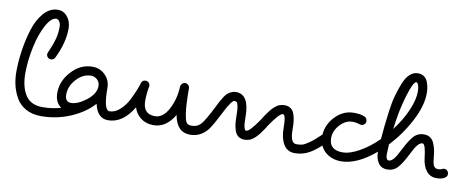

<svg xmlns="http://www.w3.org/2000/svg" viewBox="-62 -938 3124 1266"><g transform="rotate(10 1500.0 -305.0)"><path d="M430 -70Q475 -70 532.5 -114.5Q590 -159 590 -211Q590 -236 572.5 -253Q555 -270 530 -270Q477 -270 433.5 -223Q390 -176 390 -120Q390 -70 430 -70ZM220 -360Q220 -367 232.5 -393.5Q245 -420 257.5 -462Q270 -504 270 -550Q270 -568 264 -580Q258 -592 251.5 -596Q245 -600 240 -600Q206 -600 173 -540Q140 -480 120 -389Q100 -298 100 -210Q100 -121 135 -65.5Q170 -10 250 -10Q314 -10 373 -27Q330 -57 330 -120Q330 -200 390 -265Q450 -330 530 -330Q580 -330 615 -295Q650 -260 650 -210Q650 -60 690 -60Q702 -60 711 -51Q720 -42 720 -30Q720 -18 711 -9Q702 0 690 0Q618 0 598 -94Q541 -30 448 10Q355 50 250 50Q191 50 148 26Q105 2 82.5 -38Q60 -78 50 -120.5Q40 -163 40 -210Q40 -277 50.5 -350Q61 -423 83 -495Q105 -567 146 -613.5Q187 -660 240 -660Q279 -660 304.5 -628Q330 -596 330 -550Q330 -453 276 -345Q268 -330 250 -330Q237 -330 228.5 -339Q220 -348 220 -360Z M890 -300Q903 -300 911.5 -291Q920 -282 920 -270Q920 -269 919.5 -267Q919 -265 919 -264Q910 -216 910 -170Q910 -80 990 -80Q1045 -80 1081 -149Q1117 -218 1120 -301Q1121 -312 1129.5 -321Q1138 -330 1150 -330Q1162 -330 1171 -321Q1180 -312 1180 -300Q1180 -190 1188 -136Q1196 -82 1207 -71Q1218 -60 1240 -60Q1252 -60 1261 -51Q1270 -42 1270 -30Q1270 -18 1261 -9Q1252 0 1240 0Q1150 0 1130 -113Q1076 -20 990 -20Q941 -20 906 -46.5Q871 -73 858 -116Q789 0 690 0Q678 0 669 -9Q660 -18 660 -30Q660 -42 669 -51Q678 -60 690 -60Q727 -60 761 -91.5Q795 -123 816 -166.5Q837 -210 848 -238.5Q859 -267 861 -277Q867 -300 890 -300Z M1940 0Q1890 0 1865 -42Q1840 -84 1840 -150Q1840 -240 1820 -240Q1797 -240 1735 -148Q1733 -144 1724.5 -131Q1716 -118 1713 -114Q1710 -110 1702 -98.5Q1694 -87 1689.5 -82Q1685 -77 1677 -68Q1669 -59 1663.5 -55Q1658 -51 1650 -45Q1642 -39 1634.5 -36.5Q1627 -34 1618 -32Q1609 -30 1600 -30Q1574 -30 1557 -42.5Q1540 -55 1532.5 -78.5Q1525 -102 1522.5 -125Q1520 -148 1520 -180Q1520 -219 1515.5 -240Q1511 -261 1505.5 -265.5Q1500 -270 1490 -270Q1472 -270 1427 -182Q1379 -87 1357 -59Q1310 0 1240 0Q1228 0 1219 -9Q1210 -18 1210 -30Q1210 -42 1219 -51Q1228 -60 1240 -60Q1280 -60 1304.5 -90Q1329 -120 1373 -208Q1387 -237 1392.5 -247Q1398 -257 1411 -278Q1424 -299 1433.5 -307Q1443 -315 1458 -322.5Q1473 -330 1490 -330Q1580 -330 1580 -180Q1580 -90 1600 -90Q1623 -90 1685 -182Q1687 -186 1695.5 -199Q1704 -212 1707 -216Q1710 -220 1718 -231.5Q1726 -243 1730.5 -248Q1735 -253 1743 -262Q1751 -271 1756.5 -275Q1762 -279 1770 -285Q1778 -291 1785.5 -293.5Q1793 -296 1802 -298Q1811 -300 1820 -300Q1846 -300 1863 -287.5Q1880 -275 1887.5 -251.5Q1895 -228 1897.5 -205Q1900 -182 1900 -150Q1900 -60 1940 -60Q1952 -60 1961 -51Q1970 -42 1970 -30Q1970 -18 1961 -9Q1952 0 1940 0Z M2670 -540Q2670 -560 2666.5 -574.5Q2663 -589 2658.5 -594.5Q2654 -600 2650 -600Q2630 -600 2599 -498Q2568 -396 2553 -270Q2607 -340 2638.5 -413Q2670 -486 2670 -540ZM2340 -260Q2333 -260 2319 -265Q2305 -270 2280 -270Q2235 -270 2197.5 -229.5Q2160 -189 2160 -140Q2160 -60 2250 -60Q2299 -60 2364 -97Q2429 -134 2485 -191Q2489 -243 2493 -279.5Q2497 -316 2505 -378Q2513 -440 2525 -483.5Q2537 -527 2554 -570.5Q2571 -614 2595.5 -637Q2620 -660 2650 -660Q2676 -660 2693 -647Q2710 -634 2717.5 -612.5Q2725 -591 2727.5 -574.5Q2730 -558 2730 -540Q2730 -456 2676 -352.5Q2622 -249 2543 -165Q2540 -108 2540 -100Q2540 -60 2560 -60Q2575 -60 2591.5 -78.5Q2608 -97 2633 -148Q2664 -210 2691 -240Q2718 -270 2760 -270Q2786 -270 2803.5 -257Q2821 -244 2830.5 -218.5Q2840 -193 2843.5 -173Q2847 -153 2850 -123Q2853 -85 2863 -72.5Q2873 -60 2890 -60Q2905 -60 2914 -65Q2923 -70 2931 -70Q2942 -70 2951 -61Q2960 -52 2960 -40Q2960 -24 2947 -15Q2927 0 2890 0Q2846 0 2821 -32.5Q2796 -65 2790 -117Q2780 -210 2760 -210Q2745 -210 2728.5 -191.5Q2712 -173 2687 -122Q2656 -60 2629 -30Q2602 0 2560 0Q2519 0 2499.5 -30Q2480 -60 2480 -100V-105Q2356 0 2250 0Q2203 0 2166 -21.5Q2129 -43 2112 -81Q2059 -33 2020 -16.5Q1981 0 1940 0Q1928 0 1919 -9Q1910 -18 1910 -30Q1910 -42 1919 -51Q1928 -60 1940 -60Q1964 -60 1979.5 -64Q1995 -68 2025.5 -89Q2056 -110 2100 -153Q2105 -223 2157.5 -276.5Q2210 -330 2280 -330Q2328 -330 2354 -317Q2370 -308 2370 -289Q2370 -276 2361 -268Q2352 -260 2340 -260Z"/></g></svg>

Font: Pecita
Style: Book
Weight: 400
Width: 7
Version: Version 4.3